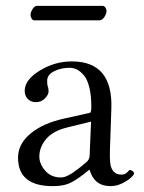

<svg xmlns="http://www.w3.org/2000/svg" viewBox="-20 -630 494 660"><path d="M321.8 -560.1H98.1Q92.3 -560.1 88.6 -566.2Q85 -572.3 85 -578.1Q85 -587.9 92 -598.9Q99.1 -609.9 106.9 -609.9H332Q338.4 -609.9 342.3 -604Q346.2 -598.1 346.2 -592.8Q346.2 -582.5 338.6 -571.3Q331.1 -560.1 321.8 -560.1ZM293 -211.9 210.9 -191.9Q161.6 -179.7 138.4 -151.9Q115.2 -124 115.2 -91.8Q115.2 -66.4 135.5 -43.2Q155.8 -20 189 -20Q194.3 -20 200.4 -21.5Q206.5 -22.9 213.6 -26.6Q220.7 -30.3 226.1 -33.4Q231.4 -36.6 239.3 -43L251.5 -51.8Q255.4 -54.7 263.7 -61.5L274.9 -70.8Q287.6 -80.1 288.1 -95.2ZM288.1 -45.9H286.1L267.1 -30.8Q235.4 -6.3 214.6 1.7Q193.8 9.8 161.1 9.8Q42 9.8 42 -87.9Q42 -135.3 85 -170.9Q127.4 -206.1 199.2 -222.2L289.1 -242.2Q293.9 -243.7 293.9 -263.2Q293.9 -301.8 287.1 -329.3Q280.3 -356.9 268.6 -370.8Q256.8 -384.8 244.6 -390.9Q232.4 -397 219.2 -397Q189.5 -397 165.8 -385Q142.1 -373 142.1 -352.1Q142.1 -338.9 144 -333Q147 -327.1 147 -315.9Q147 -304.7 134.5 -291.7Q122.1 -278.8 103 -278.8Q86.4 -278.8 75.7 -289.8Q64.9 -300.8 64.9 -317.9Q64.9 -355.5 116.5 -387.2Q168 -418.9 227.1 -418.9Q368.2 -418.9 362.8 -256.8L357.9 -115.2Q356.9 -85 359.1 -67.9Q361.3 -50.8 370.6 -40.3Q379.9 -29.8 397.9 -29.8Q406.7 -29.8 412.6 -33.9Q418.5 -38.1 421.6 -42Q424.8 -45.9 426.8 -45.9Q430.2 -45.9 435.5 -42Q440.9 -38.1 440.9 -33.2Q440.9 -29.8 430.9 -20Q420.9 -10.3 400.9 -0.2Q380.9 9.8 359.9 9.8Q304.2 9.8 288.1 -45.9Z"/></svg>

Font: Linux Libertine Display G
Style: Regular
Weight: 400
Designer: Philipp H. Poll
Foundry: Philipp H. Poll
Version: Version 5.0.9